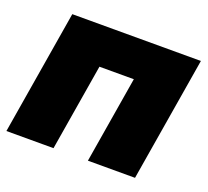

<svg xmlns="http://www.w3.org/2000/svg" viewBox="-95 -632 809 748"><g transform="rotate(20 309.5 -258.0)"><path d="M618.2 -515.6 532.7 0H337.4L397 -359.4H254.4L194.8 0H-0.5L85 -515.6Z"/></g></svg>

Font: Inter Display Black
Style: Italic
Weight: 900
Italic angle: -9.39999°
Designer: Rasmus Andersson
Foundry: rsms
Version: Version 4.000;git-a52131595